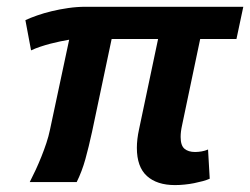

<svg xmlns="http://www.w3.org/2000/svg" viewBox="-20 -532 731 561"><path d="M592.8 -9.8Q584 -5.9 572.3 -2.7Q560.5 0.5 547.1 3.2Q533.7 5.9 519.3 7.3Q504.9 8.8 491.2 8.8Q438.5 8.8 409.2 -17.8Q379.9 -44.4 379.9 -100.1Q379.9 -125 386.2 -153.8L441.9 -418H306.2L249 -147Q239.3 -102.5 229.5 -67.1Q219.7 -31.7 204.1 0H66.9Q75.7 -17.1 84.5 -36.1Q93.3 -55.2 101.1 -74.7Q108.9 -94.2 115.5 -114Q122.1 -133.8 126 -152.8L182.1 -416Q170.4 -414.1 156.2 -411.1Q142.1 -408.2 127.2 -404.3Q112.3 -400.4 97.7 -395.5Q83 -390.6 70.8 -384.8L54.2 -473.1Q68.8 -480 88.4 -486.8Q107.9 -493.7 131.1 -499.3Q154.3 -504.9 179.4 -508.5Q204.6 -512.2 230 -512.2H690.9L670.9 -418H564.9L512.2 -167Q509.8 -156.2 508.8 -147.9Q507.8 -139.6 507.8 -131.8Q507.8 -106.9 519 -97.4Q530.3 -87.9 549.8 -87.9Q559.1 -87.9 569.1 -89.6Q579.1 -91.3 587.9 -95.2Z"/></svg>

Font: Lorenzo Sans
Style: Bold Italic
Weight: 700
Italic angle: -12°
Foundry: Intel Corporation
Version: Version 1.00; ttfautohint (v1.5)